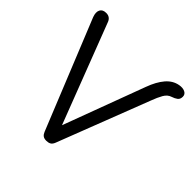

<svg xmlns="http://www.w3.org/2000/svg" viewBox="-199 -957 1129 1129"><g transform="rotate(45 365.0 -393.0)"><path d="M345 0Q327 0 317 -7.5Q307 -15 301 -30L26 -709Q14 -741 24 -761Q34 -781 63 -781Q95 -781 107 -752L357 -101H335L535 -638Q558 -701 590 -738.5Q622 -776 666 -784Q693 -789 711.5 -780Q730 -771 730 -751Q730 -730 716.5 -720Q703 -710 684 -704Q658 -696 642.5 -668.5Q627 -641 613 -603L392 -31Q385 -13 373.5 -6.5Q362 0 345 0Z"/></g></svg>

Font: Comfortaa SemiBold
Style: Regular
Weight: 600
Designer: Johan Aakerlund
Foundry: Johan Aakerlund
Version: Version 3.104; ttfautohint (v1.8.1.43-b0c9)